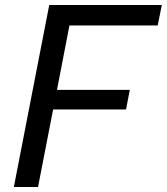

<svg xmlns="http://www.w3.org/2000/svg" viewBox="-20 -750 669 770"><path d="M132.5 0 193 -311H485.5L500.5 -389.5H208.5L258.5 -648H612.5L629 -730H177.5L35.5 0Z"/></svg>

Font: Monaspace Neon
Style: Italic
Weight: 400
Italic angle: -11°
Designer: Riley Cran & the Lettermatic Team
Foundry: Lettermatic
Version: Version 1.200 (Monaspace Neon)